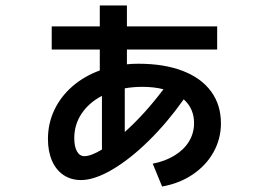

<svg xmlns="http://www.w3.org/2000/svg" viewBox="-20 -637 978 698"><path d="M168 -541H342.8V-617.2H441.4V-541H769.5V-457H441.4V-403.3Q459.5 -405.3 483.4 -405.3Q576.7 -405.3 644 -379.4Q711.4 -353.5 747.3 -304.7Q783.2 -255.9 783.2 -188.5Q783.2 -132.3 756.1 -83.7Q729 -35.2 680.2 -2.4Q631.3 30.3 569.3 41L535.2 -42Q580.6 -50.8 614.7 -71.8Q648.9 -92.8 667.2 -123Q685.5 -153.3 685.5 -189.5Q685.5 -242.2 647.9 -275.9Q589.4 -192.9 521.2 -125.7Q453.1 -58.6 388.2 -20.5Q323.2 17.6 274.4 17.6Q238.3 17.6 210.9 -0.7Q183.6 -19 168.9 -53Q154.3 -86.9 154.3 -131.8Q154.3 -188 177.5 -237.1Q200.7 -286.1 243.2 -323Q285.6 -359.9 342.8 -380.9V-457H168ZM287.1 -69.3Q310.5 -69.3 350.6 -93.3V-288.6Q303.2 -263.7 276.6 -223.9Q250 -184.1 250 -134.8Q250 -104 259.8 -86.7Q269.5 -69.3 287.1 -69.3ZM574.2 -312.5Q540 -321.3 497.1 -321.3Q464.8 -321.3 433.6 -315.9V-157.2Q506.8 -222.7 574.2 -312.5Z"/></svg>

Font: Pretendard JP SemiBold
Style: Regular
Weight: 600
Designer: Base glyphs from Inter by Rasmus Andersson; Hangeul glyphs from Noto Sans CJK(Source Han Sans) by Jang Soo-young and Kan
Foundry: Kil Hyung-jin
Version: Version 1.309